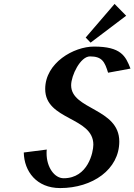

<svg xmlns="http://www.w3.org/2000/svg" viewBox="-20 -947 684 977"><path d="M563 -927 416 -756 441 -730 622 -867ZM587 -227C587 -397 342 -388 342 -513C342 -563 389 -660 438 -660C500 -660 513 -632 530 -577L644 -598C619 -662 596 -710 458 -710C356 -710 210 -628 210 -494C210 -334 455 -353 455 -211C455 -173 428 -40 304 -40C257 -40 217 -96 217 -167C217 -173 217 -179 218 -186L101 -171C103 -75 166 10 286 10C451 10 587 -85 587 -227Z"/></svg>

Font: Pfennig
Style: BoldItalic
Weight: 700
Italic angle: -13°
Version: Version 20100423